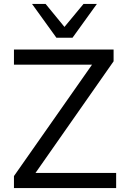

<svg xmlns="http://www.w3.org/2000/svg" viewBox="-20 -957 644 977"><path d="M51 0V-61L475 -666L481 -628H51V-705H558V-645L134 -39L128 -77H571V0ZM267 -765 143 -937H212L308 -820L405 -937H473L349 -765Z"/></svg>

Font: Nunito Sans 9pt
Style: Regular
Weight: 400
Version: Version 3.101;gftools[0.9.27]